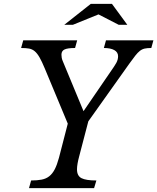

<svg xmlns="http://www.w3.org/2000/svg" viewBox="-20 -980 819 1000"><path d="M393 -168Q381 -124 381 -98Q381 -64 404.5 -52Q428 -40 482 -40L470 0H131L142 -40Q174 -40 197 -44.5Q220 -49 236.5 -62Q253 -75 265 -98Q277 -121 287 -158L333 -336L213 -624Q198 -660 186 -681Q174 -702 161 -713Q148 -724 131.5 -727Q115 -730 90 -730L101 -770H382L371 -730Q333 -730 316.5 -722.5Q300 -715 300 -695Q300 -688 301.5 -679Q303 -670 308 -659L415 -401L554 -604Q576 -635 585.5 -652Q595 -669 595 -687Q595 -708 575.5 -719Q556 -730 521 -730L532 -770H779L768 -730Q747 -730 733.5 -727Q720 -724 708.5 -715Q697 -706 684.5 -690Q672 -674 654 -649L440 -348ZM563 -960 643 -851H598L493 -905L360 -851H315L453 -960Z"/></svg>

Font: SVN-Libre Baskerville
Style: Italic
Weight: 400
Italic angle: -14°
Designer: Pablo Impallari, Rodrigo Fuenzalida
Foundry: Pablo Impallari, Rodrigo Fuenzalida
Version: Version 1.000; ttfautohint (v1.8.4)